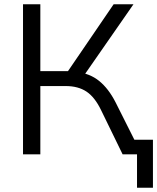

<svg xmlns="http://www.w3.org/2000/svg" viewBox="-20 -725 738 902"><path d="M623.7 157V0H575.5V-68.6H698.5V157ZM88.1 0V-705H169.5V-390.7H312.8L288.4 -374.7L513.9 -705H607.1L368.2 -361.3L338.3 -387.3Q401.5 -380.5 445.7 -344.8Q489.9 -309 522.8 -244.6L645.7 0H556L455.3 -206.7Q425.5 -268.7 386.3 -294.7Q347 -320.7 289.2 -320.7H169.5V0Z"/></svg>

Font: Mulish ExtraLight
Style: Regular
Weight: 200
Designer: Vernon Adams
Foundry: Vernon Adams
Version: Version 3.603